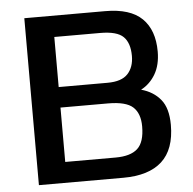

<svg xmlns="http://www.w3.org/2000/svg" viewBox="-51 -754 807 802"><g transform="rotate(-5 352.5 -353.0)"><path d="M651 -206Q651 -103 596 -53Q541 -3 434 -3H80V-703H419Q524 -703 573.5 -654.5Q623 -606 623 -516Q623 -460 600.5 -421.5Q578 -383 540 -363Q591 -349 621 -312.5Q651 -276 651 -206ZM198 -614V-404H403Q462 -404 488 -432Q514 -460 514 -507Q514 -561 487.5 -587.5Q461 -614 390 -614ZM531 -210Q531 -264 502 -291Q473 -318 397 -318H198V-90H409Q472 -90 501.5 -117Q531 -144 531 -210Z"/></g></svg>

Font: Kanit Cyrillic
Style: Regular
Weight: 400
Designer: Katatrad Team, Sasha Pavljenko
Foundry: CadsonDemak, Pavljenko + Design
Version: Version 1.002;Fontself Maker 3.5.7